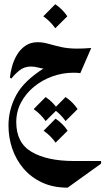

<svg xmlns="http://www.w3.org/2000/svg" viewBox="-20 -530 491 894"><path d="M294.9 343.8Q227.5 343.8 176 319.8Q124.5 295.9 89.6 254.9Q54.7 213.9 37.1 162.1Q19.5 110.4 19.5 54.7Q19.5 -19.5 55.4 -86.7Q91.3 -153.8 186.5 -213.4L187.5 -210Q172.9 -211.4 156.7 -215.8Q140.6 -220.2 124 -220.2Q91.8 -220.2 68.4 -200.4Q44.9 -180.7 33.7 -164.6L26.4 -167.5Q28.3 -192.9 36.4 -221.7Q44.4 -250.5 59.8 -275.9Q75.2 -301.3 98.9 -317.4Q122.6 -333.5 155.8 -333.5Q179.7 -333.5 206.1 -325.9Q232.4 -318.4 264.9 -311Q297.4 -303.7 338.9 -303.7Q371.6 -303.7 404.8 -306.6L354 -189.5Q339.8 -191.4 321.8 -191.4Q271.5 -191.4 223.9 -174.3Q176.3 -157.2 138.4 -126.2Q100.6 -95.2 78.1 -53.2Q55.7 -11.2 55.7 38.6Q55.7 135.7 127.9 177.7Q200.2 219.7 324.7 219.7H450.7V231.9ZM237.3 -510.3Q271.5 -487.3 293.5 -454.1L237.3 -398.4Q215.3 -430.2 181.6 -454.1ZM238.8 22.5Q272.9 45.4 294.9 78.6L238.8 134.3Q216.8 102.5 183.1 78.6ZM192.4 -78.1Q226.6 -55.2 248.5 -22L192.4 33.7Q170.4 2 136.7 -22ZM285.2 -78.1Q319.3 -55.2 341.3 -22L285.2 33.7Q263.2 2 229.5 -22Z"/></svg>

Font: Lateef
Style: Bold
Weight: 700
Designer: SIL International
Foundry: SIL International
Version: Version 4.200